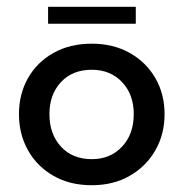

<svg xmlns="http://www.w3.org/2000/svg" viewBox="-20 -537 541 567"><path d="M251 10Q186 10 137.5 -18Q89 -46 62.5 -93.5Q36 -141 36 -200Q36 -259 62.5 -306Q89 -353 137.5 -380.5Q186 -408 251 -408Q315 -408 363.5 -380.5Q412 -353 439 -306Q466 -259 466 -200Q466 -141 439 -93.5Q412 -46 363.5 -18Q315 10 251 10ZM251 -67Q306 -67 340.5 -104Q375 -141 375 -200Q375 -258 340.5 -294.5Q306 -331 251 -331Q194 -331 160 -294.5Q126 -258 126 -200Q126 -141 160 -104Q194 -67 251 -67ZM122 -467V-517H381V-467Z"/></svg>

Font: Rokkitt SemiBold Medium
Style: Regular
Weight: 500
Version: Version 3.103